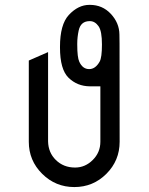

<svg xmlns="http://www.w3.org/2000/svg" viewBox="-20 -758 602 778"><path d="M464.4 -581.5 464.8 -183.6Q464.8 -107.4 411.1 -53.7Q357.4 0 281.2 0Q205.1 0 150.9 -53.7Q96.7 -107.4 96.7 -183.6V-512.7L174.8 -546.9V-185.1Q175.8 -139.6 206.1 -109.9Q237.3 -79.1 284.2 -79.1Q325.2 -79.1 356 -109.9Q386.7 -140.6 386.7 -183.6V-185.1V-408.2H344.7H343.8Q293 -408.7 257.8 -442.9Q223.1 -476.6 223.1 -565.4Q223.1 -566.9 223.1 -568.4Q223.1 -658.7 258.8 -697.3Q296.9 -738.3 342.3 -738.3H344.2Q395 -738.3 429.2 -701.7Q463.4 -665 463.9 -618.2ZM393.1 -577.6Q393.1 -631.3 379.9 -650.9Q365.2 -672.4 344.2 -672.4H343.3Q307.1 -672.4 298.8 -634.3Q293 -607.4 293 -581.1Q293 -579.1 293 -577.1Q293 -525.4 301.3 -507.8Q314.9 -478 341.3 -478Q366.7 -478 383.8 -508.3Q393.1 -524.9 393.1 -577.6Z"/></svg>

Font: NovaMono
Style: Regular
Weight: 400
Monospace: yes
Version: Version 1.2